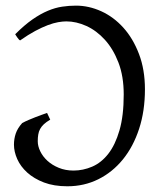

<svg xmlns="http://www.w3.org/2000/svg" viewBox="-20 -650 576 685"><path d="M497.1 -331.1Q497.1 -253.9 476.3 -190.4Q455.6 -127 418.5 -81.3Q381.3 -35.6 330.8 -10.5Q280.3 14.6 220.2 14.6Q172.4 14.6 136.7 1Q101.1 -12.7 77.1 -34.4Q53.2 -56.2 41.5 -82.5Q29.8 -108.9 29.8 -133.8Q29.8 -154.3 36.1 -173.3Q42.5 -192.4 59.1 -210.9Q69.8 -216.8 81.8 -221.9Q93.8 -227.1 105.7 -231.7Q117.7 -236.3 128.4 -240.2Q139.2 -244.1 147.9 -247.1L159.2 -223.1Q145 -214.8 136.5 -206.8Q127.9 -198.7 123 -189.7Q118.2 -180.7 116.5 -170.2Q114.7 -159.7 114.7 -146Q114.7 -128.4 123.8 -109.9Q132.8 -91.3 149.4 -76.2Q166 -61 189.7 -51.3Q213.4 -41.5 242.2 -41.5Q276.4 -41.5 308.8 -55.4Q341.3 -69.3 366.2 -101.1Q391.1 -132.8 406.2 -184.8Q421.4 -236.8 421.4 -313Q421.4 -377.9 402.6 -426.8Q383.8 -475.6 354 -508.3Q324.2 -541 288.1 -557.4Q252 -573.7 216.8 -573.7Q203.6 -573.7 187.3 -570.8Q170.9 -567.9 150.6 -560.3Q130.4 -552.7 105.7 -539.6Q81.1 -526.4 51.8 -505.9Q49.3 -506.8 46.6 -510Q43.9 -513.2 41.5 -516.6Q39.1 -520 37.1 -523.2Q35.2 -526.4 34.2 -527.8Q66.9 -560.5 95.7 -580.6Q124.5 -600.6 150.9 -611.6Q177.2 -622.6 201.7 -626.2Q226.1 -629.9 251 -629.9Q296.9 -629.9 341.1 -609.9Q385.3 -589.8 419.9 -551.5Q454.6 -513.2 475.8 -457.5Q497.1 -401.9 497.1 -331.1Z"/></svg>

Font: Gentium Plus Phon
Style: Regular
Weight: 400
Designer: J. Victor Gaultney, Annie Olsen, Iska Routamaa, Becca Hirsbrunner
Foundry: SIL International
Version: Version 5.000